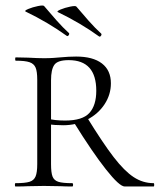

<svg xmlns="http://www.w3.org/2000/svg" viewBox="-20 -676 579 696"><path d="M242 0Q215 0 200 -1L139 -2L81 -1Q65 0 36 0Q34 0 34 -6Q34 -12 36 -12Q71 -12 87 -17Q103 -22 109 -36.5Q115 -51 115 -81V-387Q115 -417 109 -431Q103 -445 87 -450.5Q71 -456 37 -456Q35 -456 35 -462Q35 -468 37 -468L82 -467Q118 -465 139 -465Q158 -465 173 -466Q188 -467 198 -468Q230 -471 256 -471Q317 -471 349.5 -446Q382 -421 382 -374Q382 -333 359 -298Q336 -263 296.5 -242.5Q257 -222 209 -222Q177 -222 154 -226L153 -246Q178 -239 216 -239Q279 -239 304 -266.5Q329 -294 329 -347Q329 -458 229 -458Q189 -458 177 -441Q165 -424 165 -385V-81Q165 -50 170.5 -36Q176 -22 191.5 -17Q207 -12 242 -12Q245 -12 245 -6Q245 0 242 0ZM537 0H432Q413 0 364 -62Q315 -124 248 -232L294 -253Q353 -157 392 -106.5Q431 -56 464.5 -34Q498 -12 537 -12Q539 -12 539 -6Q539 0 537 0ZM190 -632Q184 -635 199.5 -641.5Q215 -648 234.5 -652Q254 -656 257 -652Q278 -627 301.5 -600.5Q325 -574 347 -554L348 -552Q348 -548 345 -545Q342 -542 339 -544Q271 -593 190 -632ZM73 -634Q67 -637 82.5 -643.5Q98 -650 117.5 -654Q137 -658 140 -654Q161 -629 184.5 -602.5Q208 -576 230 -556L231 -554Q231 -550 228 -547Q225 -544 222 -546Q154 -595 73 -634Z"/></svg>

Font: Cormorant SC Light
Style: Regular
Weight: 300
Designer: Christian Thalmann (Catharsis Fonts)
Foundry: Catharsis Fonts
Version: Version 4.000